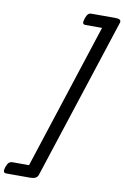

<svg xmlns="http://www.w3.org/2000/svg" viewBox="-174 -1125 820 1266"><g transform="rotate(10 235.5 -492.5)"><path d="M-52 35Q-44 12 -34.5 3.5Q-25 -5 -10 -5H100L417 -980H307Q292 -980 289 -989Q286 -998 293 -1020Q301 -1043 309.5 -1051.5Q318 -1060 333 -1060H492Q536 -1060 527 -1033L175 47Q166 75 122 75H-37Q-52 75 -55.5 66Q-59 57 -52 35Z"/></g></svg>

Font: Playwrite CZ
Style: Regular
Weight: 400
Designer: Veronika Burian, José Scaglione
Foundry: TypeTogether
Version: Version 1.002